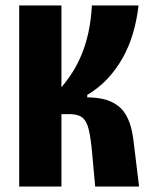

<svg xmlns="http://www.w3.org/2000/svg" viewBox="-20 -680 556 700"><path d="M50 0V-660H204V-362Q227 -389 245.5 -418.5Q264 -448 278.5 -483.5Q293 -519 302.5 -562.5Q312 -606 315 -660H485Q479 -606 464.5 -557.5Q450 -509 426.5 -467.5Q403 -426 371 -392Q339 -358 298 -334V-325Q332 -325 360 -318Q388 -311 410 -294.5Q432 -278 446 -248Q460 -218 466 -173L487 0H327L316 -121Q311 -177 303.5 -208Q296 -239 280 -251.5Q264 -264 233 -264H204V0Z"/></svg>

Font: Bricolage Grotesque Condensed ExtraBold
Style: Regular
Weight: 800
Width: 3
Designer: Mathieu Triay
Foundry: Atelier Triay
Version: Version 1.000;gftools[0.9.30]